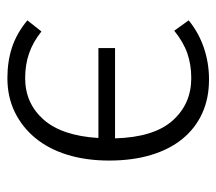

<svg xmlns="http://www.w3.org/2000/svg" viewBox="-53 -521 585 519"><g transform="rotate(-90 239.5 -261.5)"><path d="M125 -243Q128 -138 173 -87.5Q218 -37 288 -37Q324 -37 354.5 -47.5Q385 -58 416 -83L444 -44Q411 -17 370 -3Q329 11 284 11Q233 11 192.5 -7.5Q152 -26 123.5 -61Q95 -96 80 -146Q65 -196 65 -259Q65 -321 80.5 -371.5Q96 -422 125.5 -458Q155 -494 196 -514Q237 -534 288 -534Q333 -534 371 -521.5Q409 -509 444 -480L414 -442Q385 -465 354.5 -475.5Q324 -486 288 -486Q220 -486 176 -436.5Q132 -387 126 -288H369V-243Z"/></g></svg>

Font: Jldddboxgfspflltxgxzjzlszac
Style: Regular
Weight: 300
Designer: Carrois Corporate & Edenspiekermann
Foundry: Carrois Corporate GbR & Edenspiekermann AG
Version: Version 2.001